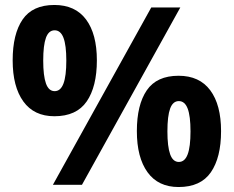

<svg xmlns="http://www.w3.org/2000/svg" viewBox="-20 -744 941 773"><path d="M193 0 589 -714H706L310 0ZM199 -276Q117 -276 74 -335.5Q31 -395 31 -501Q31 -607 71 -665.5Q111 -724 199 -724Q283 -724 326.5 -665.5Q370 -607 370 -501Q370 -395 329 -335.5Q288 -276 199 -276ZM200 -377Q224 -377 235.5 -407.5Q247 -438 247 -500Q247 -562 235.5 -592Q224 -622 200 -622Q176 -622 165 -592Q154 -562 154 -500Q154 -439 165 -408Q176 -377 200 -377ZM699 9Q617 9 574 -50.5Q531 -110 531 -216Q531 -322 571 -380.5Q611 -439 699 -439Q783 -439 826.5 -380.5Q870 -322 870 -216Q870 -110 829 -50.5Q788 9 699 9ZM700 -92Q724 -92 735.5 -122.5Q747 -153 747 -215Q747 -277 735.5 -307Q724 -337 700 -337Q676 -337 665 -307Q654 -277 654 -215Q654 -154 665 -123Q676 -92 700 -92Z"/></svg>

Font: Noto Sans Tamil
Style: Regular
Weight: 400
Designer: Jelle Bosma - Monotype Design Team
Foundry: Monotype Imaging Inc.
Version: Version 2.003